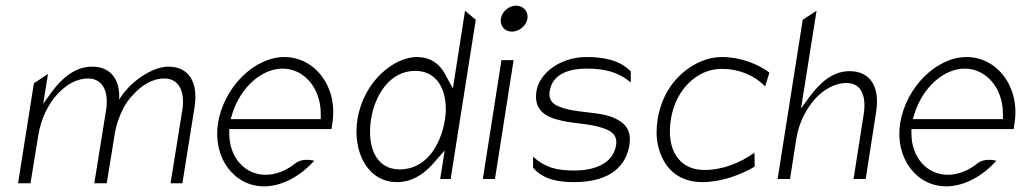

<svg xmlns="http://www.w3.org/2000/svg" viewBox="-20 -664 3625 680"><path d="M44 -15H88L116 -187C126 -247 152 -296 182 -329C209 -359 247 -386 292 -386C347 -386 365 -335 356 -276L314 -15H358L386 -187C389 -208 395 -229 402 -247C422 -300 444 -320 452 -329C479 -359 517 -386 562 -386C617 -386 635 -335 626 -276L584 -15H626L669 -284C683 -373 649 -428 576 -428C521 -428 440 -376 402 -311C406 -384 371 -428 306 -428C246 -428 199 -387 162 -337L133 -296L150 -402L100 -369Z M752 -227C733 -104 810 -4 915 -4C978 -4 1043 -39 1093 -95C1075 -99 1047 -101 1028 -87C996 -61 959 -45 921 -45C847 -45 793 -106 792 -189V-207H1154L1157 -227C1178 -357 1095 -462 987 -462C882 -462 773 -357 752 -227ZM797 -242 803 -262C832 -354 906 -421 981 -421C1056 -421 1116 -353 1116 -261V-242Z M1246 -241C1228 -128 1281 -19 1386 -19C1444 -19 1489 -53 1524 -96L1555 -131L1539 -30H1576L1665 -594L1627 -626L1584 -351L1564 -387C1544 -430 1513 -462 1456 -462C1375 -462 1267 -375 1246 -241ZM1294 -241C1307 -324 1358 -413 1451 -413C1539 -413 1569 -326 1556 -241C1540 -142 1484 -64 1396 -64C1307 -64 1280 -151 1294 -241Z M1754 -598C1750 -573 1767 -552 1793 -552C1819 -552 1844 -573 1848 -598C1852 -623 1834 -644 1808 -644C1782 -644 1758 -623 1754 -598ZM1690 -30H1733L1799 -451H1756Z M1880 -342C1869 -271 1915 -248 1972 -236C2014 -226 2075 -226 2119 -209C2141 -202 2168 -187 2162 -150C2151 -80 2077 -60 2015 -60C1951 -60 1910 -71 1868 -109V-70C1902 -30 1953 -19 2013 -19C2147 -19 2198 -81 2209 -150C2218 -206 2191 -231 2151 -248C2098 -270 2014 -263 1959 -287C1942 -294 1921 -307 1927 -342C1937 -406 2003 -421 2057 -421C2121 -421 2168 -410 2214 -372V-411C2176 -451 2118 -462 2058 -462C1960 -462 1890 -402 1880 -342Z M2309 -241C2304 -208 2304 -178 2310 -151C2327 -74 2377 -19 2468 -19C2531 -19 2601 -43 2653 -74L2652 -123C2601 -87 2539 -62 2475 -62C2384 -62 2339 -135 2356 -241C2360 -266 2367 -290 2378 -312C2408 -373 2465 -420 2536 -420C2598 -420 2650 -397 2686 -362L2690 -358L2705 -407C2665 -437 2602 -462 2538 -462C2510 -462 2484 -456 2459 -445C2390 -414 2326 -347 2309 -241Z M2734 -30H2778L2800 -171C2809 -230 2836 -279 2866 -313C2893 -343 2933 -370 2978 -370C3034 -370 3048 -319 3039 -260L3003 -30H3046L3083 -268C3097 -357 3062 -412 2989 -412C2929 -412 2884 -371 2847 -321L2817 -280L2872 -626L2823 -594Z M3168 -227C3149 -104 3226 -4 3331 -4C3394 -4 3459 -39 3509 -95C3491 -99 3463 -101 3444 -87C3412 -61 3375 -45 3337 -45C3263 -45 3209 -106 3208 -189V-207H3570L3573 -227C3594 -357 3511 -462 3403 -462C3298 -462 3189 -357 3168 -227ZM3213 -242 3219 -262C3248 -354 3322 -421 3397 -421C3472 -421 3532 -353 3532 -261V-242Z"/></svg>

Font: Charger Sport
Style: HLNrwObl
Weight: 100
Designer: Jasper
Foundry: Cannot Into Space Fonts
Version: Version 1.1